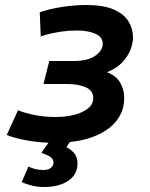

<svg xmlns="http://www.w3.org/2000/svg" viewBox="-20 -558 600 768"><path d="M158 190Q130 190 107.5 184.5Q85 179 67 170L94 108Q105 114 120.5 118Q136 122 152 122Q175 122 184.5 112.5Q194 103 194 94Q194 82 187 74.5Q180 67 163 60L146 54Q152 43 159.5 33Q167 23 174 13Q128 11 84 3Q40 -5 7 -18L52 -117Q76 -107 115.5 -98.5Q155 -90 203 -90Q243 -90 276.5 -98.5Q310 -107 331.5 -124Q353 -141 353 -166Q353 -196 322.5 -209Q292 -222 248 -222H154L177 -314H275Q331 -314 361 -335Q391 -356 391 -383Q391 -410 361.5 -423Q332 -436 289 -436Q256 -436 228.5 -432Q201 -428 179.5 -423Q158 -418 143 -412L139 -509Q180 -523 230 -530.5Q280 -538 325 -538Q394 -538 435 -520Q476 -502 494 -472.5Q512 -443 512 -408Q512 -386 502 -359.5Q492 -333 469.5 -309Q447 -285 408 -269Q445 -255 461 -227Q477 -199 477 -167Q477 -129 461.5 -99Q446 -69 417.5 -46.5Q389 -24 349 -9.5Q309 5 260 10Q256 15 252.5 20Q249 25 246 31Q269 43 279.5 58.5Q290 74 290 95Q290 141 252.5 165.5Q215 190 158 190Z"/></svg>

Font: Ubuntu Sans Mono SemiBold
Style: Italic
Weight: 600
Italic angle: -13.5°
Monospace: yes
Designer: Dalton Maag Ltd
Foundry: Dalton Maag Ltd
Version: Version 1.006